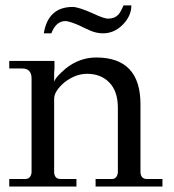

<svg xmlns="http://www.w3.org/2000/svg" viewBox="-20 -679 635 699"><path d="M571.4 0H328V-27.4H387.4Q405.7 -27.4 409.1 -50.3V-286.9Q409.1 -346.3 378.3 -378.3Q347.4 -410.3 297.1 -410.3Q254.9 -410.3 214.9 -379.4Q177.1 -347.4 177.1 -318.9V-50.3Q179.4 -27.4 200 -27.4H258.3V0H13.7V-27.4H72Q91.4 -27.4 94.9 -50.3V-395.4Q93.7 -429.7 60.6 -429.7H13.7V-457.1H178.3V-429.7Q177.1 -420.6 177.1 -413.1Q177.1 -405.7 177.1 -402.3V-381.7Q181.7 -393.1 192.6 -404.6Q203.4 -416 219.4 -429.7Q269.7 -469.7 330.3 -469.7Q491.4 -469.7 491.4 -299.4V-50.3Q493.7 -27.4 514.3 -27.4H571.4ZM458.3 -659.4Q458.3 -620.6 426.3 -588.6Q395.4 -557.7 355.4 -557.7Q331.4 -557.7 309.1 -567.4Q286.9 -577.1 266.3 -587.4Q230.9 -602.3 218.3 -602.3Q184 -602.3 166.9 -557.7H139.4Q155.4 -653.7 244.6 -653.7Q265.1 -653.7 316.6 -630.9Q362.3 -609.1 376 -611.4Q397.7 -611.4 411.4 -626.3Q419.4 -635.4 429.7 -659.4Z"/></svg>

Font: t
Style: Regular
Weight: 400
Designer: Takis Katsoulidis and George D. Matthiopoulos
Foundry: Takis Katsoulidis and George D. Matthiopoulos
Version: Version 1.0 ; ttfautohint (v1.8.1)